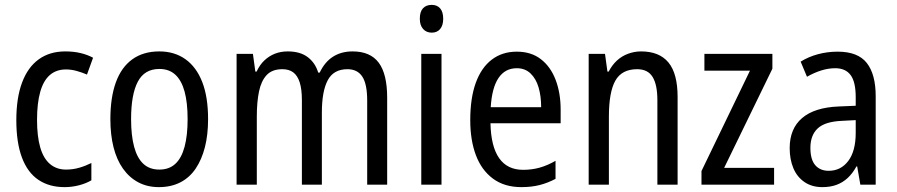

<svg xmlns="http://www.w3.org/2000/svg" viewBox="-20 -758 3682 788"><path d="M245 10Q182 10 137.5 -20Q93 -50 70 -111.5Q47 -173 47 -265Q47 -356 70.5 -419Q94 -482 139 -514.5Q184 -547 248 -547Q283 -547 311.5 -540Q340 -533 362 -521L337 -452Q316 -461 294 -467Q272 -473 251 -473Q211 -473 184.5 -450Q158 -427 145 -380.5Q132 -334 132 -266Q132 -199 145 -153.5Q158 -108 185 -85Q212 -62 251 -62Q279 -62 305 -69.5Q331 -77 355 -89V-18Q333 -5 304 2.5Q275 10 245 10Z M834 -269Q834 -205 821 -154Q808 -103 783 -66Q758 -29 720 -9.5Q682 10 632 10Q585 10 548 -9.5Q511 -29 485 -65.5Q459 -102 446 -153.5Q433 -205 433 -269Q433 -358 455.5 -420Q478 -482 523 -514.5Q568 -547 634 -547Q696 -547 741 -515Q786 -483 810 -421.5Q834 -360 834 -269ZM518 -269Q518 -202 530.5 -155.5Q543 -109 568.5 -85.5Q594 -62 634 -62Q674 -62 699.5 -85.5Q725 -109 737.5 -155.5Q750 -202 750 -269Q750 -337 737.5 -382.5Q725 -428 699.5 -451.5Q674 -475 634 -475Q573 -475 545.5 -422.5Q518 -370 518 -269Z M1427 -547Q1500 -547 1534.5 -500.5Q1569 -454 1569 -357V0H1487V-345Q1487 -413 1467 -443.5Q1447 -474 1406 -474Q1349 -474 1325 -428.5Q1301 -383 1301 -296V0H1219V-347Q1219 -392 1210 -420Q1201 -448 1183.5 -461Q1166 -474 1139 -474Q1097 -474 1074.5 -450Q1052 -426 1043 -382.5Q1034 -339 1034 -280V0H951V-537H1018L1028 -464H1033Q1046 -492 1065 -510Q1084 -528 1108 -537.5Q1132 -547 1161 -547Q1212 -547 1243 -523.5Q1274 -500 1286 -460H1292Q1313 -504 1347 -525.5Q1381 -547 1427 -547Z M1792 -537V0H1709V-537ZM1752 -738Q1774 -738 1786.5 -723.5Q1799 -709 1799 -681Q1799 -654 1786.5 -639Q1774 -624 1752 -624Q1730 -624 1716.5 -639Q1703 -654 1703 -681Q1703 -710 1716 -724Q1729 -738 1752 -738Z M2101 -546Q2160 -546 2200 -515Q2240 -484 2260.5 -430Q2281 -376 2281 -308V-252H1993Q1995 -157 2028.5 -109Q2062 -61 2127 -61Q2163 -61 2195 -70Q2227 -79 2260 -98V-24Q2228 -7 2194.5 1.5Q2161 10 2120 10Q2050 10 2003 -25Q1956 -60 1933 -121.5Q1910 -183 1910 -265Q1910 -355 1932.5 -417.5Q1955 -480 1998 -513Q2041 -546 2101 -546ZM2101 -478Q2053 -478 2026 -438Q1999 -398 1994 -318H2201Q2201 -363 2190.5 -399Q2180 -435 2157.5 -456.5Q2135 -478 2101 -478Z M2611 -547Q2686 -547 2723.5 -501.5Q2761 -456 2761 -360V0H2678V-347Q2678 -410 2658.5 -442Q2639 -474 2595 -474Q2532 -474 2505.5 -427Q2479 -380 2479 -279V0H2396V-537H2463L2473 -464H2478Q2492 -491 2512 -509.5Q2532 -528 2558 -537.5Q2584 -547 2611 -547Z M3157 0H2859V-56L3058 -468H2871V-537H3150V-476L2952 -69H3157Z M3418 -546Q3501 -546 3537.5 -499.5Q3574 -453 3574 -363V0H3511L3498 -75H3495Q3479 -46 3459 -27.5Q3439 -9 3413.5 0.5Q3388 10 3355 10Q3312 10 3281.5 -11Q3251 -32 3236 -68Q3221 -104 3221 -150Q3221 -230 3272 -273.5Q3323 -317 3422 -321L3492 -324V-359Q3492 -422 3471 -450Q3450 -478 3408 -478Q3380 -478 3351 -469Q3322 -460 3292 -443L3266 -505Q3298 -525 3337 -535.5Q3376 -546 3418 -546ZM3435 -262Q3366 -259 3336 -231Q3306 -203 3306 -151Q3306 -103 3326 -80Q3346 -57 3381 -57Q3431 -57 3461.5 -97.5Q3492 -138 3492 -213V-265Z"/></svg>

Font: Noto Sans Condensed
Style: Regular
Weight: 400
Width: 3
Version: Version 2.013